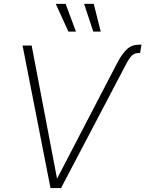

<svg xmlns="http://www.w3.org/2000/svg" viewBox="-20 -960 742 980"><path d="M579.6 -641.1Q603.5 -686.5 628.4 -709.2Q653.3 -731.9 689.5 -731.9H702.1L694.8 -689.5H688.5Q666.5 -689.5 653.3 -676.5Q640.1 -663.6 625.5 -636.2L291.5 0H237.8L95.2 -727.5H141.6L271 -48.8H271.5ZM456.1 -798.8 409.2 -940.4H458.5L494.1 -798.8ZM329.1 -798.8 264.6 -940.4H314.9L367.7 -798.8Z"/></svg>

Font: Inter 24pt ExtraLight
Style: Italic
Weight: 250
Italic angle: -9.3988°
Version: Version 4.001;git-66647c0bb